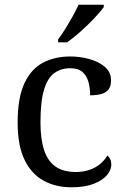

<svg xmlns="http://www.w3.org/2000/svg" viewBox="-20 -786 532 816"><path d="M283 10Q217 10 165.5 -18Q114 -46 84.5 -106.5Q55 -167 55 -265Q55 -372 84.5 -433.5Q114 -495 164.5 -520.5Q215 -546 278 -546Q320 -546 360 -535Q400 -524 426 -501.5Q452 -479 452 -444Q452 -421 442 -407Q432 -393 412.5 -387Q393 -381 363 -381Q363 -413 355.5 -439Q348 -465 330 -480.5Q312 -496 278 -496Q240 -496 211.5 -476Q183 -456 167.5 -406Q152 -356 152 -266Q152 -195 167.5 -148Q183 -101 216 -78Q249 -55 303 -55Q334 -55 360 -64Q386 -73 405.5 -89Q425 -105 436 -125Q444 -119 448.5 -109.5Q453 -100 453 -86Q453 -63 434 -41Q415 -19 377.5 -4.5Q340 10 283 10ZM227 -619Q242 -638 258 -664Q274 -690 289 -717Q304 -744 314 -766H421V-756Q412 -743 394 -723Q376 -703 353.5 -681Q331 -659 308 -639.5Q285 -620 265 -606H227Z"/></svg>

Font: Noto Serif Lao
Style: Regular
Weight: 400
Designer: Monotype Design Team
Foundry: Monotype Imaging Inc.
Version: Version 2.003